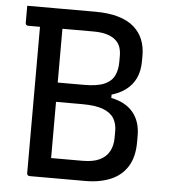

<svg xmlns="http://www.w3.org/2000/svg" viewBox="-51 -746 702 793"><g transform="rotate(5 300.0 -350.0)"><path d="M332 0Q304 0 267 0Q230 0 194.5 0Q159 0 133 0Q107 0 101 0Q96 0 93 -3Q90 -6 90 -11Q90 -94 90 -173Q90 -252 90 -329Q90 -406 90 -485Q90 -564 90 -648H190L183 -631Q183 -590 183 -554Q183 -518 183 -478Q183 -429 183 -380Q183 -331 183 -282.5Q183 -234 183 -184Q183 -134 183 -82Q207 -82 228 -82Q249 -82 269.5 -82Q290 -82 313 -82Q357 -82 384 -95Q411 -108 424 -132Q437 -156 437 -189V-217Q437 -246 424 -268Q411 -290 379.5 -302.5Q348 -315 291 -315H139L142 -375H409V-351Q469 -339 500 -301.5Q531 -264 531 -205V-178Q531 -117 506.5 -77.5Q482 -38 437 -19Q392 0 332 0ZM30 -700Q100 -700 170.5 -700Q241 -700 311 -700Q368 -700 408.5 -688Q449 -676 474 -653.5Q499 -631 510.5 -601.5Q522 -572 522 -538V-514Q522 -473 508 -443Q494 -413 466.5 -392.5Q439 -372 398.5 -362Q358 -352 304 -352Q259 -352 223 -352Q187 -352 154 -352L142 -343L139 -395Q178 -395 216 -395Q254 -395 292 -395Q347 -395 376.5 -408Q406 -421 417.5 -445.5Q429 -470 429 -501V-526Q429 -547 423.5 -563Q418 -579 406 -590Q393 -603 369.5 -610.5Q346 -618 312 -618Q267 -618 222 -618Q177 -618 131.5 -618Q86 -618 41 -618Q36 -618 33 -621Q30 -624 30 -629Q30 -648 30 -664.5Q30 -681 30 -700Z"/></g></svg>

Font: Recursive Monospace
Style: Regular
Weight: 400
Version: Version 1.047